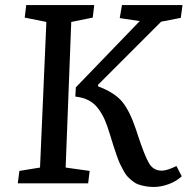

<svg xmlns="http://www.w3.org/2000/svg" viewBox="-20 -720 739 754"><path d="M162.1 -633.8 77.1 -650.9 83 -700.2H350.1L344.2 -650.9L259.8 -633.8L237.8 -62L332 -48.8L326.2 0H49.8L56.2 -48.8L137.2 -62ZM275.9 -340.8Q306.2 -337.4 328.1 -325.9Q350.1 -314.5 365.7 -293.5Q381.3 -272.5 391.4 -249.5Q401.4 -226.6 412.1 -190.9Q420.4 -163.6 425.8 -146.7Q431.2 -129.9 438.5 -108.9Q445.8 -87.9 451.9 -75.2Q458 -62.5 466.1 -47.9Q474.1 -33.2 482.4 -24.9Q490.7 -16.6 501.5 -8.1Q512.2 0.5 524.4 4.6Q536.6 8.8 551.5 11.5Q566.4 14.2 584 14.2Q613.3 14.2 643.6 2.7Q673.8 -8.8 693.8 -27.8L672.9 -67.9Q635.7 -49.8 615.2 -49.8Q582.5 -49.8 565.4 -78.6Q548.3 -107.4 521 -189.9Q519.5 -194.3 518.8 -197Q518.1 -199.7 516.6 -203.6Q515.1 -207.5 514.2 -210.9Q489.7 -284.2 460 -320.3Q430.2 -356.4 365.2 -380.9V-387.2L612.8 -634.8L689.9 -649.9L696.8 -700.2H459L450.2 -648.9L528.8 -637.2L277.8 -377Z"/></svg>

Font: Literata Book Medium
Style: Italic
Weight: 500
Italic angle: -3°
Designer: Latin by Veronika Burian and Jose Scaglione. Greek by Irene Vlachou. Cyrillic by Vera Evstafieva
Foundry: TypeTogether
Version: Version 1.003;PS 001.003;hotconv 1.0.88;makeotf.lib2.5.64775